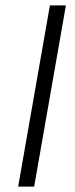

<svg xmlns="http://www.w3.org/2000/svg" viewBox="-20 -688 277 708"><path d="M47 0 164 -668H223L106 0Z"/></svg>

Font: Celebes Light
Style: Italic
Weight: 300
Italic angle: -10°
Designer: Anugrah Pasau
Foundry: Lafontype
Version: Version 1.000; ttfautohint (v1.8.4)